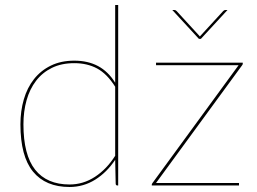

<svg xmlns="http://www.w3.org/2000/svg" viewBox="-20 -740 1026 766"><path d="M61.5 0ZM448.5 0Q441.5 0 441.5 -8L439.5 -102.5Q406.5 -52.5 359.8 -23.2Q313 6 257.5 6Q162 6 111.8 -55.2Q61.5 -116.5 61.5 -244Q61.5 -297 75 -343.5Q88.5 -390 115.5 -424.2Q142.5 -458.5 182.8 -478.2Q223 -498 276.5 -498Q330.5 -498 371 -476.5Q411.5 -455 439.5 -410V-720H451.5V0ZM257.5 -4Q312 -4 358.8 -34.5Q405.5 -65 439.5 -118.5V-394Q407 -445.5 367.5 -466.8Q328 -488 276.5 -488Q225 -488 187 -469.2Q149 -450.5 123.8 -417.5Q98.5 -384.5 86 -340Q73.5 -295.5 73.5 -244Q73.5 -122 120.2 -63Q167 -4 257.5 -4ZM948.5 -485Q948.5 -483.5 947.8 -482.5Q947 -481.5 945.5 -479L602.5 -10H933.5V0H585.5V-3Q585.5 -5.5 586.2 -6.5Q587 -7.5 588.5 -10L932 -480H602.5V-490H948.5ZM781.5 -585H773.5L667.5 -700H676.5Q680.5 -700 684.5 -696L774.5 -598L777.5 -594.5L780.5 -598L870.5 -696Q874.5 -700 878.5 -700H887.5Z"/></svg>

Font: Lato Hairline
Style: Regular
Weight: 100
Designer: Lukasz Dziedzic
Foundry: tyPoland Lukasz Dziedzic
Version: Version 2.007; 2014-02-27